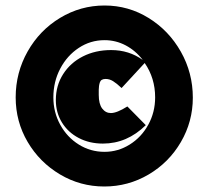

<svg xmlns="http://www.w3.org/2000/svg" viewBox="-20 -587 757 698"><path d="M681 -232Q681 -145 637.5 -70.5Q594 4 520 47.5Q446 91 359 91Q272 91 198 47Q124 3 80.5 -71Q37 -145 37 -233Q37 -323 80.5 -400Q124 -477 198.5 -522Q273 -567 360 -567Q447 -567 520.5 -521.5Q594 -476 637.5 -399Q681 -322 681 -232ZM544 -233Q544 -303 506 -358L422 -267Q404 -284 391 -292Q378 -300 364 -300Q347 -300 343 -287.5Q339 -275 339 -260.5Q339 -246 339 -242Q339 -209 351.5 -192.5Q364 -176 383 -176Q405 -176 443 -200L510 -132Q442 -65 354 -65Q305 -65 266 -85.5Q227 -106 205 -142Q183 -178 183 -223Q183 -276 209.5 -317.5Q236 -359 281.5 -382Q327 -405 384 -405Q449 -405 499 -369Q473 -403 437 -422Q401 -441 360 -441Q309 -441 266.5 -413Q224 -385 199 -337.5Q174 -290 174 -233Q174 -179 199 -133.5Q224 -88 266.5 -61.5Q309 -35 360 -35Q409 -35 451.5 -61.5Q494 -88 519 -133.5Q544 -179 544 -233Z"/></svg>

Font: Ysabeau Heavy
Style: Regular
Weight: 800
Designer: Christian Thalmann (Catharsis Fonts)
Version: Version 0.003